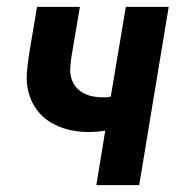

<svg xmlns="http://www.w3.org/2000/svg" viewBox="-20 -540 540 560"><path d="M261 0 287 -159Q275 -157 262.5 -156Q250 -155 237 -155Q207 -155 179 -162Q151 -169 127 -183.5Q103 -198 86.5 -221Q70 -244 63 -271.5Q56 -299 58.5 -329Q61 -359 66 -389L88 -520H213L188 -372Q186 -357 185 -341.5Q184 -326 188 -312Q192 -298 201 -287Q210 -276 222.5 -269Q235 -262 250 -259Q265 -256 280 -256Q286 -256 292 -256.5Q298 -257 303 -258L347 -520H472L386 0Z"/></svg>

Font: Iosevka SS18 Extrabold
Style: Italic
Weight: 800
Italic angle: -9°
Monospace: yes
Designer: Belleve Invis
Foundry: Belleve Invis
Version: Version 25.1.1; ttfautohint (v1.8.4)